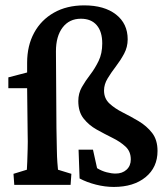

<svg xmlns="http://www.w3.org/2000/svg" viewBox="-20 -702 633 729"><path d="M412.1 7.8Q378.9 7.8 344.2 -1Q309.6 -9.8 282.2 -24.4L278.3 -133.8H333L348.6 -63.5Q366.2 -52.7 384.8 -47.9Q403.3 -43 418.9 -43Q444.3 -43 460.4 -57.6Q476.6 -72.3 476.6 -96.7Q476.6 -127 456.5 -145.5Q436.5 -164.1 406.7 -178.7Q377 -193.4 347.2 -210Q317.4 -226.6 297.4 -252Q277.3 -277.3 277.3 -318.4Q277.3 -347.7 291 -371.6Q304.7 -395.5 322.8 -418.9Q340.8 -442.4 354.5 -470.7Q368.2 -499 368.2 -537.1Q368.2 -582 347.2 -606.4Q326.2 -630.9 287.1 -630.9Q243.2 -630.9 217.8 -597.7Q192.4 -564.5 192.4 -506.8L194.3 -215.8Q195.3 -168.9 195.8 -136.7Q196.3 -104.5 197.8 -85.4Q199.2 -66.4 200.2 -57.6L251 -42L248 0H34.2L31.2 -42L82 -57.6Q83 -67.4 83.5 -87.9Q84 -108.4 85 -136.2Q85.9 -164.1 85 -193.4L83 -367.2V-463.9Q83 -528.3 109.4 -577.1Q135.7 -626 184.6 -653.8Q233.4 -681.6 299.8 -681.6Q376 -681.6 420.4 -647Q464.8 -612.3 464.8 -552.7Q464.8 -523.4 451.2 -498Q437.5 -472.7 419.9 -449.7Q402.3 -426.8 388.7 -404.3Q375 -381.8 375 -358.4Q375 -328.1 395.5 -309.1Q416 -290 446.3 -274.9Q476.6 -259.8 506.8 -241.7Q537.1 -223.6 557.6 -197.3Q578.1 -170.9 578.1 -128.9Q578.1 -66.4 532.7 -29.3Q487.3 7.8 412.1 7.8ZM11.7 -367.2V-408.2L83 -426.8L133.8 -424.8V-367.2Z"/></svg>

Font: Crimson Pro SemiBold
Style: Regular
Weight: 600
Designer: Jacques Le Bailly
Foundry: Baron von Fonthausen
Version: Version 1.003